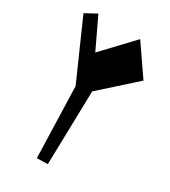

<svg xmlns="http://www.w3.org/2000/svg" viewBox="-226 -761 1039 1173"><g transform="rotate(30 293.5 -174.5)"><path d="M304.7 299.8 228.5 301.8 213.4 -198.2 32.2 -607.9 112.3 -651.4 214.8 -436 411.6 -644 555.7 -434.6 317.4 -220.7Z"/></g></svg>

Font: Some Time Later
Style: Regular
Weight: 400
Version: Version 003.300